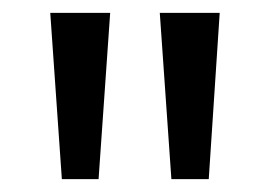

<svg xmlns="http://www.w3.org/2000/svg" viewBox="-20 -734 420 298"><path d="M228 -714 246 -456H304L321 -714ZM58 -714 76 -456H133L151 -714Z"/></svg>

Font: Noto Sans Display SemiCondensed
Style: Regular
Weight: 400
Width: 4
Designer: Monotype Design team
Foundry: Monotype Imaging Inc.
Version: 1.000